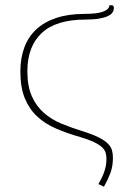

<svg xmlns="http://www.w3.org/2000/svg" viewBox="-20 -534 475 726"><path d="M83.5 -264.5Q83.5 -207.5 100.5 -169.8Q117.5 -132 146.5 -106.8Q175.5 -81.5 213.5 -66Q251.5 -50.5 293.5 -37.5Q331.5 -25.5 354 -14Q376.5 -2.5 388.2 9.5Q400 21.5 403.5 34.5Q407 47.5 407 62.5Q407 95.5 396.8 122Q386.5 148.5 373 172L352 162Q357.5 152.5 363 141.8Q368.5 131 372.8 119.5Q377 108 379.8 95Q382.5 82 382.5 67Q382.5 54.5 379.5 43.8Q376.5 33 366 23Q355.5 13 335.8 3.5Q316 -6 282.5 -16Q233.5 -30 192.2 -47.8Q151 -65.5 121 -93.2Q91 -121 74 -162Q57 -203 57 -263.5Q57 -314 72 -354.5Q87 -395 117.5 -423.2Q148 -451.5 193.8 -466.5Q239.5 -481.5 300.5 -481.5Q347.5 -481.5 370.5 -490.2Q393.5 -499 393.5 -514H402.5Q407.5 -514 409 -510.8Q410.5 -507.5 410.5 -503.5Q410.5 -494.5 405 -486.5Q399.5 -478.5 387 -472.8Q374.5 -467 354 -463.5Q333.5 -460 304 -460Q192 -460 137.8 -409.2Q83.5 -358.5 83.5 -264.5Z"/></svg>

Font: Lato ExtraLight
Style: Regular
Weight: 275
Designer: Lukasz Dziedzic with Adam Twardoch and Botio Nikoltchev
Foundry: tyPoland Lukasz Dziedzic
Version: Version 2.015; 2015-08-06; http://www.latofonts.com/